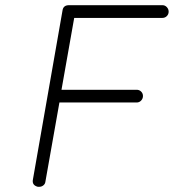

<svg xmlns="http://www.w3.org/2000/svg" viewBox="-20 -722 670 740"><path d="M126 -2Q102 -8 107 -31L221 -682Q224 -702 246 -702H248H606Q616 -702 623 -694.5Q630 -687 630 -677Q630 -667 623 -660Q616 -653 606 -653H266L217 -376H507Q517 -376 524 -369Q531 -362 531 -352Q531 -342 524 -334.5Q517 -327 507 -327H209L155 -22Q154 -13 147 -7.5Q140 -2 131 -2Z"/></svg>

Font: Quicksand
Style: Italic
Weight: 400
Italic angle: -12°
Designer: Andrew Paglinawan
Foundry: Andrew Paglinawan
Version: 1.002